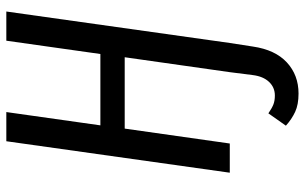

<svg xmlns="http://www.w3.org/2000/svg" viewBox="-194 -534 941 592"><g transform="rotate(-90 276.0 -238.5)"><path d="M39 0 136 -689H226L185 -399H405L446 -689H536L439 0H349L395 -324H175L129 0ZM184 173 222 119Q238 130 249.5 134.5Q261 139 277 139Q302 139 319 121Q336 103 340 71L349 0H439L428 71Q418 140 379 176Q340 212 283 212Q249 212 226.5 201.5Q204 191 184 173Z"/></g></svg>

Font: Fira Sans Compressed
Style: Italic
Weight: 400
Width: 1
Italic angle: -8°
Designer: bBox Type GmbH & Carrois Corporate GbR & Edenspiekermann AG
Foundry: bBox Type GmbH & Carrois Corporate GbR & Edenspiekermann AG
Version: Version 4.301